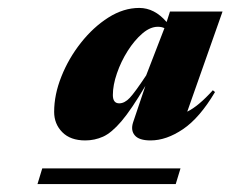

<svg xmlns="http://www.w3.org/2000/svg" viewBox="-20 -744 581 484"><path d="M315.5 -435.5 346.5 -527.5Q311 -467.5 286 -438.2Q261 -409 239.8 -399.5Q218.5 -390 195 -390Q157.5 -390 137 -410.8Q116.5 -431.5 116.5 -462Q116.5 -505.5 134.8 -551.2Q153 -597 184 -636.2Q215 -675.5 253.2 -699.8Q291.5 -724 331 -724Q369.5 -724 400 -688.5L408.5 -715H541L452 -462.5Q480.5 -476.5 516.5 -516.5L522 -512Q483.5 -447 441.5 -418.5Q399.5 -390 359.5 -390Q330.5 -390 319.8 -402.8Q309 -415.5 315.5 -435.5ZM264.5 -504.5Q264.5 -483.5 280.5 -483.5Q294 -483.5 307 -497.2Q320 -511 348.5 -554L394.5 -673Q387.5 -676.5 378 -676.5Q358.5 -676.5 338.8 -659.5Q319 -642.5 302 -615.8Q285 -589 274.8 -559.2Q264.5 -529.5 264.5 -504.5ZM74.5 -280 86.5 -319.5H435L423 -280Z"/></svg>

Font: Newsreader Display ExtraBold
Style: Italic
Weight: 800
Italic angle: -17°
Designer: Hugues Gentile
Foundry: Production Type
Version: Version 1.001